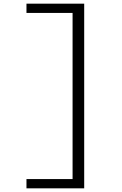

<svg xmlns="http://www.w3.org/2000/svg" viewBox="-20 -821 660 1041"><path d="M123.5 200V150H396L373.5 167.5V-768.5L396 -751H123.5V-801H436.5V200Z"/></svg>

Font: Monaspace Xenon Var ExtraLight
Style: Regular
Weight: 200
Designer: Riley Cran and the Lettermatic Team
Version: Version 1.200 (Monaspace Xenon Var)